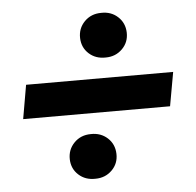

<svg xmlns="http://www.w3.org/2000/svg" viewBox="-44 -651 647 635"><g transform="rotate(-5 279.0 -333.5)"><path d="M514.6 -278.8H26.9L46.4 -391.1H534.7ZM237.8 -529.3Q236.8 -561.5 258.8 -584Q280.8 -606.4 314.5 -606.4Q347.2 -607.4 369.6 -586.9Q392.1 -566.4 393.1 -534.2Q394 -502 371.8 -480Q349.6 -458 316.9 -458Q283.7 -457 261.2 -477.3Q238.8 -497.6 237.8 -529.3ZM168.9 -132.8Q168 -165 189.9 -187.5Q211.9 -210 245.6 -210Q278.3 -210.9 300.8 -190.4Q323.2 -169.9 324.2 -137.7Q325.2 -105.5 303 -83.5Q280.8 -61.5 248 -61.5Q214.8 -60.5 192.4 -80.8Q169.9 -101.1 168.9 -132.8Z"/></g></svg>

Font: RobotoDraft
Style: Bold Italic
Weight: 700
Italic angle: -12°
Version: Version 2.001150; 2014